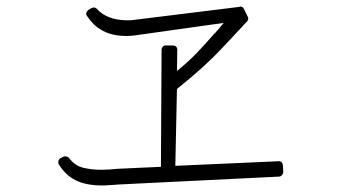

<svg xmlns="http://www.w3.org/2000/svg" viewBox="-20 -691 1040 587"><path d="M292 -124Q303 -124 315.5 -125Q328 -126 344 -127L832 -151Q838 -151 842 -155.5Q846 -160 846 -165L845 -185Q843 -200 830 -198L516 -184L521 -419Q566 -455 599.5 -485.5Q633 -516 661 -546Q689 -576 719 -608L726 -616L735 -625Q742 -633 737 -641L726 -663Q723 -671 714 -671Q713 -671 712.5 -670.5Q712 -670 712 -670L388 -630Q382 -629 376.5 -629Q371 -629 367 -629H366Q307 -630 276 -664Q273 -668 266 -668Q263 -668 259 -666L251 -661Q246 -658 244 -652Q242 -646 247 -641Q265 -614 287 -601Q319 -581 366 -581Q373 -581 380 -581.5Q387 -582 394 -583L664 -621Q661 -617 657.5 -613.5Q654 -610 651 -605Q647 -601 643.5 -597Q640 -593 637 -589H636Q611 -560 584 -531.5Q557 -503 521 -474L522 -538Q522 -552 508 -552H488Q482 -553 478 -548.5Q474 -544 474 -538L472 -181L341 -175H340Q311 -172 292 -172H289Q261 -172 235 -178Q209 -184 191 -208Q186 -213 180 -213Q175 -213 174 -212L166 -208Q161 -206 159 -200Q157 -193 160 -188Q181 -155 211 -140Q243 -124 292 -124Z"/></svg>

Font: Kokoro
Style: Regular
Weight: 400
Version: Version 1.00